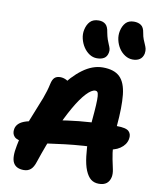

<svg xmlns="http://www.w3.org/2000/svg" viewBox="-107 -1108 982 1201"><g transform="rotate(10 383.5 -507.5)"><path d="M604 11Q574 11 553.5 -5Q533 -21 518 -57Q504 -91 497.5 -144.5Q491 -198 490.5 -257Q490 -316 494 -368Q500 -432 502 -470Q504 -508 502.5 -527Q501 -546 496 -552.5Q491 -559 482 -559Q459 -559 426 -524Q393 -489 355 -422.5Q317 -356 277 -263.5Q237 -171 199 -57Q188 -22 170.5 -7Q153 8 127 8Q78 8 60 -25Q42 -58 58 -136Q70 -199 89.5 -254Q109 -309 130 -359.5Q151 -410 169 -457.5Q187 -505 197 -552Q203 -580 216 -592Q229 -604 252 -604Q272 -604 291.5 -594Q311 -584 323 -558L260 -539Q313 -617 376 -663.5Q439 -710 504 -710Q576 -710 612 -675Q648 -640 656 -563.5Q664 -487 653 -365Q647 -293 651 -241.5Q655 -190 662.5 -154.5Q670 -119 675.5 -92.5Q681 -66 677 -45Q671 -17 653 -3Q635 11 604 11ZM103 -167Q54 -167 36 -186Q18 -205 24 -236Q28 -256 44 -270.5Q60 -285 90 -294Q202 -325 342.5 -344.5Q483 -364 653 -364Q712 -364 730 -346Q748 -328 742 -297Q735 -260 699 -235.5Q663 -211 611 -211Q536 -211 471.5 -206.5Q407 -202 353 -195.5Q299 -189 254 -182.5Q209 -176 171.5 -171.5Q134 -167 103 -167ZM678 -791Q652 -791 629 -805.5Q606 -820 590.5 -843.5Q575 -867 568.5 -896Q562 -925 568 -953Q575 -986 593.5 -1006Q612 -1026 646 -1026Q673 -1026 691 -1013.5Q709 -1001 714 -967Q718 -943 724.5 -926.5Q731 -910 737 -897Q743 -884 746 -871.5Q749 -859 746 -840Q740 -815 722.5 -803Q705 -791 678 -791ZM456 -760Q430 -760 408 -774.5Q386 -789 370.5 -812.5Q355 -836 348 -865Q341 -894 347 -922Q354 -955 373 -975Q392 -995 428 -995Q454 -995 470.5 -981Q487 -967 492 -931Q497 -905 503 -887.5Q509 -870 515 -857Q521 -844 524 -832.5Q527 -821 524 -807Q519 -782 501.5 -771Q484 -760 456 -760Z"/></g></svg>

Font: Shantell Sans
Style: Bold Italic
Weight: 700
Italic angle: -11°
Designer: Stephen Nixon, Anya Danilova, Shantell Martin
Foundry: Arrow Type
Version: Version 1.011;[c5ecc13dd]